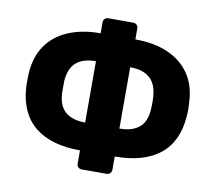

<svg xmlns="http://www.w3.org/2000/svg" viewBox="-84 -849 1096 979"><g transform="rotate(10 464.0 -359.5)"><path d="M399.3 32Q388.6 32 381.4 24.8Q374.1 17.5 374.1 6.9V-62.1Q224.9 -62.1 141.7 -128.6Q58.5 -195 48.3 -326.9Q47.9 -334.5 47.6 -349.3Q47.3 -364 47.8 -379.1Q48.3 -394.1 48.3 -401.1Q53.3 -488.1 93.8 -547.4Q134.4 -606.7 206.2 -637.6Q278 -668.4 374.1 -668.4V-725.5Q374.1 -736.1 381.4 -743.4Q388.6 -750.6 399.3 -750.6H528.9Q539.5 -750.6 546.7 -743.4Q554 -736.1 554 -725.5V-668.4Q650.7 -668.4 722.2 -637.6Q793.7 -606.7 834.8 -547.4Q875.9 -488.1 879.9 -401.1Q881.5 -378.8 881.7 -364.3Q881.9 -349.9 879.9 -326.9Q870.4 -195 787 -128.6Q703.6 -62.1 554 -62.1V6.9Q554 17.5 546.7 24.8Q539.5 32 528.9 32ZM375.4 -206.5V-524Q310.5 -524 274.6 -493.9Q238.7 -463.8 233.7 -398Q233.4 -381.4 233.4 -365.4Q233.4 -349.5 233.7 -332.5Q237.2 -267.1 273.4 -236.8Q309.5 -206.5 375.4 -206.5ZM552.7 -206.5Q618.6 -206.5 654.9 -236.8Q691.2 -267.1 694.4 -332.5Q695.4 -339.8 695.4 -352.5Q695.4 -365.2 695.4 -378.3Q695.4 -391.4 694.4 -398Q689 -463.8 653.3 -493.9Q617.6 -524 552.7 -524Z"/></g></svg>

Font: Rubik Light
Style: Regular
Weight: 300
Designer: Hubert and Fischer
Foundry: Hubert and Fischer
Version: Version 2.300;gftools[0.9.30]